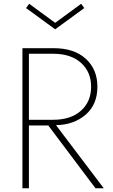

<svg xmlns="http://www.w3.org/2000/svg" viewBox="-20 -1008 604 1028"><path d="M100.1 0V-750H267.6Q377 -750 439.2 -693.4Q501.5 -636.7 501.5 -543.5Q501.5 -448.7 439 -394.3Q376.5 -339.8 279.8 -337.9L535.6 0H491.2L238.3 -336.4H134.8V0ZM134.8 -720.2V-366.7H264.6Q359.4 -366.7 413.6 -415.3Q467.8 -463.9 467.8 -543.5Q467.8 -623 413.6 -671.6Q359.4 -720.2 264.6 -720.2ZM275.4 -851.1 119.6 -964.8 136.2 -987.8 275.4 -885.7 414.6 -987.8 431.2 -964.8Z"/></svg>

Font: Spartan MB ExtLt
Style: Regular
Weight: 200
Designer: Matt Bailey, Mirko Velimirovic
Foundry: Matt Bailey
Version: Version 1.005